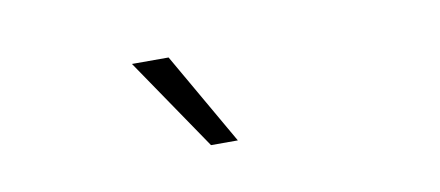

<svg xmlns="http://www.w3.org/2000/svg" viewBox="-31 -767 662 289"><g transform="rotate(-10 300.0 -622.5)"><path d="M178 -693H234L315 -552H274Z"/></g></svg>

Font: KoHo Light
Style: Regular
Weight: 300
Version: Version 1.000; ttfautohint (v1.6)